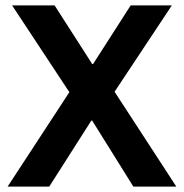

<svg xmlns="http://www.w3.org/2000/svg" viewBox="-20 -695 685 715"><path d="M8.3 0 238.3 -351.7 25 -675H183.3L323.3 -456.7H326.7L466.7 -675H620L406.7 -353.3L636.7 0H476.7L323.3 -245.8H320L163.3 0Z"/></svg>

Font: Funnel Sans Light
Style: Bold
Weight: 700
Version: Version 1.000